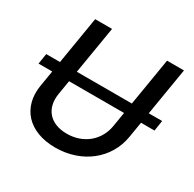

<svg xmlns="http://www.w3.org/2000/svg" viewBox="-160 -899 1095 1082"><g transform="rotate(30 387.5 -357.5)"><path d="M774.9 -419H687.9L739 -727.3H628.9L577.8 -419H219.8L271 -727.3H161.2L110.1 -419H20.6L9.9 -350.9H99.1L82 -248.9C56.8 -96.2 152.7 12.1 327.4 12.1C501.8 12.1 634.6 -96.2 659.8 -248.9L676.8 -350.9H764.6ZM193.2 -257.8 208.5 -350.9H566.4L551.1 -257.8C535.2 -159.1 455.3 -88.1 344.5 -88.1C233.7 -88.1 177.2 -159.1 193.2 -257.8Z"/></g></svg>

Font: Margiela Sans Medium
Style: Italic
Weight: 500
Italic angle: -9.39999°
Designer: Stefan Endress, Andreas Faust
Version: Version 1.100;FEAKit 1.0